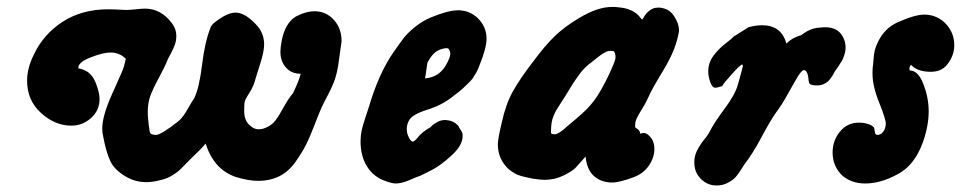

<svg xmlns="http://www.w3.org/2000/svg" viewBox="-20 -539 2823 564"><path d="M272.5 -248Q272.5 -214.8 247.6 -192.4Q222.7 -169.9 189.5 -169.9Q141.6 -169.9 100.6 -207Q59.6 -244.1 59.6 -301.8Q59.6 -338.9 79.1 -377.9Q107.4 -438.5 164.1 -475.1Q220.7 -511.7 297.9 -511.7Q314.5 -511.7 347.7 -509.8H352.5Q360.4 -509.8 378.4 -511.7Q396.5 -513.7 406.2 -513.7Q452.1 -513.7 484.4 -471.7Q498 -454.1 498 -433.6Q498 -420.9 494.1 -409.2Q490.2 -397.5 482.4 -382.8Q474.6 -368.2 473.6 -366.2Q462.9 -339.8 445.8 -308.6Q428.7 -277.3 421.4 -256.8Q414.1 -236.3 414.1 -210.9Q414.1 -197.3 415 -190.4Q416 -182.6 417 -170.9Q418.9 -155.3 419.9 -151.4Q420.9 -147.5 423.8 -145.5Q431.6 -142.6 437.5 -142.6Q453.1 -142.6 504.9 -183.6Q513.7 -191.4 520 -200.7Q526.4 -210 534.7 -224.6Q543 -239.3 550.8 -251Q565.4 -281.2 573.7 -349.6Q582 -418 599.6 -460.9Q603.5 -466.8 606.4 -469.7Q645.5 -502 671.9 -502Q699.2 -502 731.4 -467.8Q755.9 -443.4 755.9 -408.2Q755.9 -387.7 744.1 -351.1Q732.4 -314.5 731.4 -310.5Q725.6 -286.1 711.9 -265.1Q698.2 -244.1 698.2 -236.3Q697.3 -227.5 697.3 -212.9Q697.3 -184.6 713.9 -170.9Q725.6 -159.2 739.3 -159.2Q750 -159.2 758.8 -163.1Q777.3 -169.9 788.6 -184.6Q799.8 -199.2 813 -223.6Q826.2 -248 840.8 -265.6Q858.4 -301.8 863.3 -322.3Q841.8 -322.3 828.1 -333Q803.7 -352.5 803.7 -386.7Q803.7 -400.4 807.6 -419.9Q817.4 -470.7 848.6 -490.2Q877.9 -505.9 904.3 -505.9Q932.6 -505.9 954.1 -487.3Q983.4 -460.9 983.4 -418Q983.4 -416 973.6 -347.7Q969.7 -323.2 962.9 -303.7Q956.1 -284.2 942.9 -259.3Q929.7 -234.4 924.8 -223.6Q918.9 -210.9 904.3 -172.9Q889.6 -134.8 878.4 -112.8Q867.2 -90.8 847.7 -63Q828.1 -35.2 800.8 -21.5Q773.4 -7.8 738.3 -7.8Q709 -7.8 671.9 -19.5Q608.4 -41 584 -117.2Q571.3 -101.6 538.1 -70.3Q534.2 -66.4 522.9 -54.7Q511.7 -43 504.9 -37.1Q498 -31.2 485.4 -23.4Q472.7 -15.6 458 -11.7Q430.7 -3.9 410.2 -3.9Q376 -3.9 347.7 -21.5Q316.4 -40 304.2 -65.4Q292 -90.8 283.2 -137.7Q280.3 -149.4 280.3 -161.1Q280.3 -199.2 310.5 -265.6Q340.8 -332 343.8 -342.8L349.6 -366.2Q331.1 -384.8 304.7 -384.8Q283.2 -384.8 246.6 -370.6Q210 -356.4 210 -339.8V-337.9H212.9Q216.8 -336.9 222.7 -335Q228.5 -333 235.4 -329.1Q242.2 -325.2 249 -316.9Q255.9 -308.6 260.7 -296.9Q272.5 -267.6 272.5 -248Z M1228.5 -308.6Q1268.6 -312.5 1288.1 -344.7Q1302.7 -369.1 1302.7 -380.9Q1302.7 -388.7 1297.9 -395.5Q1293 -400.4 1273.4 -393.6Q1251 -385.7 1235.4 -354.5Q1234.4 -348.6 1232.4 -333.5Q1230.5 -318.4 1228.5 -308.6ZM1191.4 -123Q1195.3 -123 1199.7 -127Q1204.1 -130.9 1208 -136.2Q1211.9 -141.6 1221.7 -149.9Q1231.4 -158.2 1244.1 -165L1250 -170.9Q1256.8 -176.8 1266.6 -181.6Q1276.4 -186.5 1288.1 -186.5Q1289.1 -186.5 1292 -186Q1294.9 -185.5 1296.9 -185.5Q1308.6 -183.6 1317.4 -177.2Q1326.2 -170.9 1328.1 -166L1331.1 -160.2Q1337.9 -151.4 1338.9 -144.5V-138.7Q1338.9 -112.3 1307.1 -83Q1275.4 -53.7 1251 -41Q1226.6 -28.3 1211.9 -21.5H1210.9Q1207 -20.5 1183.6 -10.3Q1160.2 0 1142.6 0Q1131.8 0 1113.3 -6.8Q1078.1 -18.6 1058.6 -49.3Q1039.1 -80.1 1039.1 -124Q1039.1 -140.6 1042.5 -156.2Q1045.9 -171.9 1053.7 -194.8Q1061.5 -217.8 1063.5 -224.6Q1092.8 -324.2 1136.7 -386.7Q1157.2 -416 1167 -428.7Q1176.8 -441.4 1198.7 -459.5Q1220.7 -477.5 1247.1 -488.3Q1296.9 -508.8 1325.2 -508.8Q1359.4 -508.8 1383.8 -485.4Q1409.2 -460 1409.2 -425.8Q1409.2 -397.5 1388.7 -347.7Q1384.8 -335.9 1378.9 -325.7Q1373 -315.4 1368.7 -309.1Q1364.3 -302.7 1354.5 -293.5Q1344.7 -284.2 1341.3 -280.8Q1337.9 -277.3 1325.7 -267.6Q1313.5 -257.8 1310.5 -255.9Q1279.3 -230.5 1235.4 -216.8Q1191.4 -203.1 1181.6 -185.5Q1174.8 -172.9 1174.8 -160.2Q1174.8 -150.4 1178.2 -141.6Q1181.6 -132.8 1185.5 -127.9Q1189.5 -123 1191.4 -123Z M1860.4 -146.5Q1861.3 -146.5 1864.7 -147.5Q1868.2 -148.4 1871.1 -148.4Q1882.8 -148.4 1895.5 -129.9Q1902.3 -117.2 1902.3 -101.6Q1902.3 -76.2 1886.2 -52.7Q1870.1 -29.3 1841.8 -18.6Q1799.8 -2.9 1778.3 -2.9Q1751 -2.9 1731.4 -16.6Q1704.1 -35.2 1700.2 -79.1Q1679.7 -55.7 1670.4 -45.9Q1661.1 -36.1 1635.3 -23.4Q1609.4 -10.7 1579.1 -10.7Q1568.4 -10.7 1543 -14.6Q1542 -14.6 1531.7 -17.1Q1521.5 -19.5 1518.6 -20Q1515.6 -20.5 1506.3 -23.4Q1497.1 -26.4 1492.7 -29.3Q1488.3 -32.2 1481.4 -36.6Q1474.6 -41 1469.2 -46.9Q1463.9 -52.7 1459 -59.6Q1442.4 -84 1442.4 -115.2Q1442.4 -130.9 1454.1 -179.7Q1465.8 -233.4 1486.8 -271Q1507.8 -308.6 1547.9 -360.4Q1581.1 -405.3 1609.9 -433.1Q1638.7 -460.9 1681.6 -486.3Q1735.4 -518.6 1777.3 -518.6H1787.1Q1798.8 -517.6 1808.6 -516.1Q1818.4 -514.6 1826.2 -511.7Q1834 -508.8 1839.4 -505.9Q1844.7 -502.9 1849.6 -499Q1854.5 -495.1 1856.4 -492.7Q1858.4 -490.2 1861.8 -486.3Q1865.2 -482.4 1866.2 -481.4Q1867.2 -481.4 1872.1 -490.2Q1877 -499 1887.7 -507.8Q1898.4 -516.6 1913.1 -516.6H1918Q1946.3 -513.7 1960.4 -491.2Q1974.6 -468.8 1974.6 -451.2V-448.2Q1966.8 -395.5 1929.7 -334.5Q1892.6 -273.4 1884.8 -253.9Q1877 -236.3 1866.2 -219.2Q1855.5 -202.1 1850.6 -191.9Q1845.7 -181.6 1845.7 -170.9V-166Q1845.7 -164.1 1852.5 -160.2Q1859.4 -156.2 1860.4 -146.5ZM1599.6 -146.5Q1605.5 -144.5 1608.4 -144.5Q1614.3 -144.5 1621.1 -148.4Q1627.9 -152.3 1633.8 -157.2Q1639.6 -162.1 1651.9 -172.9Q1664.1 -183.6 1672.9 -190.4Q1707 -218.8 1726.1 -244.6Q1745.1 -270.5 1768.6 -319.3Q1788.1 -361.3 1788.1 -369.1Q1788.1 -385.7 1782.2 -388.7Q1779.3 -389.6 1773.4 -389.6Q1768.6 -389.6 1764.2 -388.2Q1759.8 -386.7 1753.9 -383.3Q1748 -379.9 1744.1 -377Q1740.2 -374 1731.4 -367.2Q1722.7 -360.4 1716.8 -355.5Q1706.1 -347.7 1697.8 -339.4Q1689.5 -331.1 1682.1 -320.8Q1674.8 -310.5 1669.9 -303.7Q1665 -296.9 1655.8 -281.7Q1646.5 -266.6 1640.6 -256.8Q1635.7 -249 1626.5 -234.9Q1617.2 -220.7 1613.8 -214.8Q1610.4 -209 1606 -198.2Q1601.6 -187.5 1600.1 -176.8Q1598.6 -166 1598.6 -151.4Q1598.6 -146.5 1599.6 -146.5Z M2085 5.9Q2058.6 5.9 2039.1 -13.2Q2019.5 -32.2 2019.5 -62.5Q2019.5 -80.1 2027.3 -96.2Q2035.2 -112.3 2047.4 -127.4Q2059.6 -142.6 2062.5 -148.4Q2077.1 -177.7 2107.9 -218.8Q2138.7 -259.8 2147.5 -290Q2162.1 -341.8 2162.1 -344.7Q2162.1 -348.6 2160.2 -349.6Q2155.3 -349.6 2129.4 -320.8Q2103.5 -292 2101.6 -286.1Q2086.9 -281.2 2081.1 -281.2Q2072.3 -281.2 2066.4 -297.9Q2060.5 -314.5 2060.5 -329.1Q2060.5 -355.5 2076.7 -376.5Q2092.8 -397.5 2112.3 -412.1Q2131.8 -426.8 2133.8 -430.7L2178.7 -459Q2200.2 -464.8 2218.8 -464.8Q2275.4 -464.8 2290 -411.1Q2307.6 -428.7 2333 -435.5Q2335 -436.5 2342.3 -441.9Q2349.6 -447.3 2361.3 -452.1Q2373 -457 2388.7 -458Q2390.6 -458 2395.5 -458.5Q2400.4 -459 2403.3 -459Q2441.4 -459 2456.1 -430.7Q2463.9 -416 2463.9 -399.4Q2463.9 -388.7 2460 -377Q2456.1 -365.2 2452.6 -359.4Q2449.2 -353.5 2440.9 -341.3Q2432.6 -329.1 2431.6 -328.1L2429.7 -324.2Q2427.7 -320.3 2425.8 -317.4Q2423.8 -314.5 2420.4 -309.6Q2417 -304.7 2413.6 -301.3Q2410.2 -297.9 2405.3 -294.9Q2400.4 -292 2394.5 -290Q2388.7 -288.1 2381.8 -288.1H2376Q2362.3 -289.1 2358.9 -292.5Q2355.5 -295.9 2355 -305.7Q2354.5 -315.4 2351.6 -323.2Q2347.7 -333 2341.8 -333Q2335 -333 2323.7 -314.5Q2312.5 -295.9 2294.4 -263.2Q2276.4 -230.5 2260.7 -210Q2243.2 -185.5 2217.3 -136.7Q2191.4 -87.9 2167 -56.6Q2165 -53.7 2156.7 -40.5Q2148.4 -27.3 2141.1 -19Q2133.8 -10.7 2118.7 -2.4Q2103.5 5.9 2085 5.9Z M2652.3 -332Q2675.8 -332 2690.4 -296.9Q2708 -254.9 2708 -211.9Q2708 -169.9 2691.4 -122.1Q2666 -51.8 2615.2 -26.4Q2566.4 0 2521.5 0Q2481.4 0 2454.1 -23.4Q2425.8 -50.8 2425.8 -90.8Q2425.8 -126 2447.3 -152.3Q2468.8 -178.7 2502.9 -178.7Q2515.6 -178.7 2522.5 -176.8Q2535.2 -173.8 2541 -169.9Q2546.9 -166 2547.9 -162.6Q2548.8 -159.2 2549.8 -152.3Q2550.8 -136.7 2569.3 -146.5Q2582 -158.2 2582 -175.8Q2582 -189.5 2562.5 -237.8Q2543 -286.1 2543 -322.3Q2543 -336.9 2543.9 -343.8Q2544.9 -347.7 2545.9 -363.8Q2546.9 -379.9 2549.8 -391.6Q2552.7 -403.3 2559.6 -417Q2579.1 -456.1 2615.2 -472.7Q2667 -496.1 2695.3 -496.1Q2727.5 -496.1 2752.9 -474.6Q2783.2 -446.3 2783.2 -406.2Q2783.2 -375 2761.7 -348.6Q2745.1 -328.1 2713.9 -328.1Q2674.8 -328.1 2656.2 -348.6Q2649.4 -341.8 2652.3 -332Z"/></svg>

Font: Essays1743
Style: BoldItalic
Weight: 700
Italic angle: -10°
Designer: Based on the typeface in a 1743 English translation of the essays of Montaigne.  PostScript/TrueType font designed by Jo
Version: Version 002.100